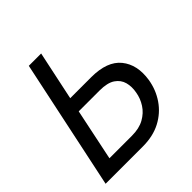

<svg xmlns="http://www.w3.org/2000/svg" viewBox="-190 -850 990 990"><g transform="rotate(-45 305.0 -355.0)"><path d="M20 0 170 -710H260L203 -441H356Q472 -441 521.5 -380Q571 -319 556 -221Q546 -159 511.5 -108.5Q477 -58 421.5 -29Q366 0 291 0ZM127 -79H291Q344 -79 380 -99Q416 -119 437 -151.5Q458 -184 464 -221Q471 -258 462.5 -290Q454 -322 424.5 -342Q395 -362 338 -362H186Z"/></g></svg>

Font: Raleway Medium
Style: Italic
Weight: 500
Italic angle: -12°
Designer: Matt McInerney, Pablo Impallari, Rodrigo Fuenzalida
Foundry: Matt McInerney, Pablo Impallari, Rodrigo Fuenzalida
Version: Version 4.026